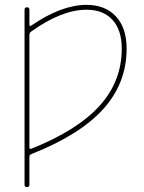

<svg xmlns="http://www.w3.org/2000/svg" viewBox="-20 -550 592 790"><path d="M101 -406V57Q101 64 109 62Q299 -14 390 -115Q481 -216 481 -350Q481 -426 443 -468Q405 -510 336 -510Q234 -510 108 -420Q101 -415 101 -406ZM81 210V-510Q81 -520 91 -520Q101 -520 101 -510V-448Q101 -440 109 -445Q233 -530 336 -530Q413 -530 457 -482.5Q501 -435 501 -350Q501 -208 405 -101.5Q309 5 109 84Q101 87 101 95V210Q101 220 91 220Q81 220 81 210Z"/></svg>

Font: Rounded Mplus 1c Thin
Style: Regular
Weight: 250
Version: Version 1.059.20150529